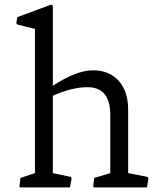

<svg xmlns="http://www.w3.org/2000/svg" viewBox="-20 -819 707 839"><path d="M362.8 -438Q293.5 -438 210.9 -400.4V-62.5L289.6 -45.9L293 -39.1L285.6 0H66.9L64.9 -4.4L69.3 -41.5L132.8 -62.5V-692.4L55.7 -711.9L51.3 -717.8L55.7 -744.1L203.1 -798.8L210.9 -794.4V-444.3Q314 -511.7 386.2 -511.7Q459 -511.7 500.5 -463.9Q540 -417.5 540 -339.4V-62.5L625 -45.9L628.4 -39.1L622.6 0H390.6L387.2 -4.4L391.6 -41.5L461.9 -62.5V-315.9Q461.9 -438 362.8 -438Z"/></svg>

Font: Trykker
Style: Regular
Weight: 400
Designer: Magnus Gaarde
Foundry: Magnus Gaarde
Version: Version 1.001